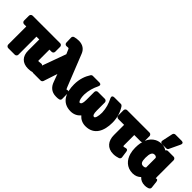

<svg xmlns="http://www.w3.org/2000/svg" viewBox="111 -1828 2884 2884"><g transform="rotate(45 1553.0 -386.0)"><path d="M566 -162V-384H613C629 -384 650 -398 650 -421V-528C650 -544 636 -566 613 -566H26C10 -566 -12 -551 -12 -528V-421C-12 -405 3 -384 26 -384H74V0C74 16 89 38 112 38H253C269 38 290 23 290 0V-384H350V-147C350 -27 418 46 539 46C577 46 607 41 635 32C649 27 662 13 662 -4V-111C662 -161 618 -148 614 -147C609 -146 596 -144 583 -144C565 -144 566 -144 566 -162Z M696 -780C680 -776 667 -761 668 -743L671 -638C672 -613 693 -600 712 -602C723 -603 727 -604 736 -604C756 -604 756 -603 765 -582L794 -515L612 -13C592 42 647 38 647 38H800C814 38 831 28 836 12L909 -210L954 -88C979 -15 1032 46 1135 46C1178 46 1225 46 1225 5L1224 -106C1223 -167 1178 -142 1178 -142H1171C1169 -142 1162 -156 1155 -172L951 -684C925 -749 871 -792 784 -792C752 -792 721 -787 696 -780Z M2012 -276C2012 -388 1979 -480 1932 -549C1926 -558 1914 -566 1901 -566H1766C1700 -566 1732 -511 1732 -511C1767 -441 1792 -367 1795 -275C1795 -194 1777 -142 1756 -142C1731 -142 1716 -167 1716 -240V-412C1716 -428 1701 -450 1678 -450H1529C1513 -450 1492 -435 1492 -412V-240C1492 -167 1476 -142 1451 -142C1443 -142 1445 -142 1442 -145C1424 -163 1412 -211 1412 -275C1415 -365 1440 -442 1474 -512C1502 -571 1440 -566 1440 -566H1305C1293 -566 1281 -559 1274 -548C1229 -478 1196 -390 1196 -276C1196 -110 1254 48 1446 48C1514 48 1567 19 1603 -24C1638 18 1692 48 1761 48C1948 48 2012 -106 2012 -276Z M2352 48C2395 48 2426 39 2455 30C2471 25 2484 8 2481 -11L2466 -118C2460 -160 2427 -151 2417 -148C2401 -143 2401 -142 2381 -142C2379 -142 2378 -143 2376 -143C2375 -146 2374 -151 2374 -160V-378H2511C2527 -378 2548 -392 2548 -415V-528C2548 -544 2534 -566 2511 -566H2033C2017 -566 1996 -551 1996 -528V-415C1996 -399 2010 -378 2033 -378H2158V-162C2158 -38 2225 48 2352 48Z M2763 -576C2725 -576 2688 -568 2656 -551C2560 -500 2518 -389 2518 -260V-250C2518 -209 2523 -172 2533 -136C2560 -38 2634 48 2762 48C2819 48 2862 27 2894 -5C2924 29 2967 48 3020 48C3057 48 3123 39 3118 -6L3106 -112C3099 -171 3062 -145 3062 -145C3061 -150 3060 -160 3060 -171V-528C3060 -544 3046 -566 3023 -566H2901C2888 -566 2873 -557 2867 -544C2841 -562 2805 -576 2763 -576ZM2844 -363V-171C2844 -167 2845 -165 2845 -161C2836 -149 2825 -142 2797 -142C2753 -142 2734 -174 2734 -250V-260C2734 -343 2754 -386 2798 -386C2825 -386 2833 -379 2844 -363ZM2806 -820C2789 -820 2773 -807 2769 -790L2733 -621C2724 -579 2760 -576 2770 -576H2854C2868 -576 2882 -584 2888 -597L2968 -766C2996 -825 2934 -820 2934 -820Z"/></g></svg>

Font: Asimov Print
Style: E
Weight: 500
Designer: Google
Version: Version 2.000980; 2014